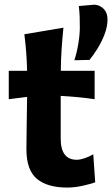

<svg xmlns="http://www.w3.org/2000/svg" viewBox="-20 -810 492 843"><path d="M275 13.5Q187.5 13.5 141.8 -25Q96 -63.5 96 -154.5Q96 -206 97.2 -261.8Q98.5 -317.5 99 -384.5L18.5 -374.5V-499H99Q98 -542.5 95 -580.8Q92 -619 87 -659.5L258.5 -688.5Q253.5 -639 250.5 -595Q247.5 -551 247 -499H395.5V-374.5Q358 -380 320.5 -383.5Q283 -387 246.5 -389V-201.5Q246.5 -108.5 317 -108.5Q331.5 -108.5 351.5 -115.2Q371.5 -122 389.5 -132.5L398 -9.5Q379 -2.5 343.5 5.5Q308 13.5 275 13.5ZM306.5 -545.5Q318 -581 324.2 -619.8Q330.5 -658.5 330.5 -689.5Q330.5 -713 329.8 -736.5Q329 -760 326 -783.5L395.5 -789.5Q419.5 -787.5 435.8 -770.5Q452 -753.5 452 -725Q452 -693 439.2 -659.5Q426.5 -626 408 -596.5Q389.5 -567 373 -547Z"/></svg>

Font: Commissioner Flair
Style: Bold
Weight: 700
Designer: Kostas Bartsokas
Foundry: Kostas Bartsokas
Version: Version 1.000; ttfautohint (v1.8.3)